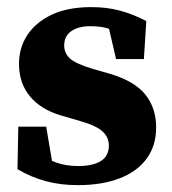

<svg xmlns="http://www.w3.org/2000/svg" viewBox="-20 -519 495 554"><path d="M204.3 15.2Q155.1 15.2 112.7 3.9Q70.2 -7.4 30.4 -30.8L32.8 -153.5H113.3L135.9 -19.6L79.7 -39V-80.2Q112.2 -60.9 141.1 -50.4Q170.1 -39.9 204.9 -39.9Q248.5 -39.9 271.3 -54.6Q294.1 -69.2 294.1 -98.9Q294.1 -122.2 276.5 -139.2Q258.9 -156.2 209.7 -170.3L155.8 -185.9Q97.9 -203 66.4 -241Q34.8 -279 34.8 -335Q34.8 -381.1 59.1 -418.2Q83.5 -455.2 129.9 -476.9Q176.3 -498.5 243.6 -498.5Q288.2 -498.5 325.9 -488.4Q363.6 -478.3 402.1 -458.3L395.2 -348.6H314.9L286.2 -472L341.7 -448V-411.2Q314.8 -428.8 294 -436.1Q273.2 -443.4 239.7 -443.4Q206.7 -443.4 185.9 -429.3Q165.2 -415.1 165.2 -387.4Q165.2 -366.4 181.1 -350.9Q197.1 -335.3 248.8 -319.9L297.6 -306Q369 -284.5 399.7 -245.8Q430.5 -207 430.5 -151.4Q430.5 -98.5 403.2 -61.3Q376 -24.1 325.4 -4.5Q274.8 15.2 204.3 15.2Z"/></svg>

Font: Adobe Variable Font Prototype
Style: Regular
Weight: 389
Designer: Frank Grießhammer
Foundry: Adobe
Version: Version 1.004;hotconv 1.0.113;makeotfexe 2.5.65598